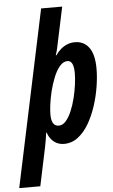

<svg xmlns="http://www.w3.org/2000/svg" viewBox="-120 -803 637 1081"><g transform="rotate(-5 198.5 -262.5)"><path d="M-56.2 235.8 154.8 -761.2H273.9L226.1 -535.2Q223.1 -522.5 220.5 -512Q217.8 -501.5 213.9 -491.2H217.8Q231 -510.7 247.6 -524.9Q264.2 -539.1 284.2 -547.1Q304.2 -555.2 327.1 -555.2Q377.9 -555.2 407 -516.1Q436 -477.1 436 -396Q436 -349.1 427.2 -294.4Q418.5 -239.7 400.9 -186Q383.3 -132.3 357.2 -87.9Q331.1 -43.5 296.1 -16.8Q261.2 9.8 217.8 9.8Q195.3 9.8 177 1Q158.7 -7.8 145.5 -23.9Q132.3 -40 125 -62H122.1Q119.1 -38.6 115.5 -17.1Q111.8 4.4 108.9 18.1L63 235.8ZM196.8 -95.2Q218.8 -95.2 236.8 -115.7Q254.9 -136.2 269 -169.7Q283.2 -203.1 292.7 -241.7Q302.2 -280.3 307.1 -317.1Q312 -354 312 -380.9Q312 -418 303 -435.5Q293.9 -453.1 276.9 -453.1Q252.4 -453.1 232.4 -429.2Q212.4 -405.3 197.5 -367.9Q182.6 -330.6 172.9 -291Q164.1 -254.4 159.4 -219.7Q154.8 -185.1 154.8 -162.1Q154.8 -128.4 165.3 -111.8Q175.8 -95.2 196.8 -95.2Z"/></g></svg>

Font: Open Sans Condensed
Style: Italic
Weight: 400
Width: 3
Italic angle: -12°
Designer: Monotype Design Team
Foundry: Monotype Imaging Inc.
Version: Version 3.000